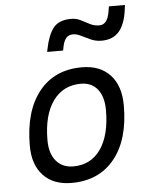

<svg xmlns="http://www.w3.org/2000/svg" viewBox="-56 -847 698 902"><g transform="rotate(-5 293.0 -395.5)"><path d="M245.1 9.8Q160.2 9.8 112.3 -40.8Q64.5 -91.3 64.5 -181.2Q64.5 -344.2 137.5 -435.8Q210.4 -527.3 339.8 -527.3Q425.3 -527.3 473.1 -475.8Q521 -424.3 521 -331.5Q521 -170.9 448 -80.6Q375 9.8 245.1 9.8ZM260.3 -66.9Q342.8 -66.9 389.2 -133.1Q435.5 -199.2 435.5 -317.4Q435.5 -379.9 407.5 -415.3Q379.4 -450.7 328.6 -450.7Q244.6 -450.7 197 -384.5Q149.4 -318.4 149.4 -200.2Q149.4 -137.2 179 -102.1Q208.5 -66.9 260.3 -66.9ZM184.1 -613.3 187 -627.9Q199.7 -691.9 225.6 -725.1Q251.5 -758.3 309.6 -758.3Q334 -758.3 354.5 -747.8Q375 -737.3 395.3 -726.8Q415.5 -716.3 439.9 -716.3Q478 -716.3 487.8 -777.3L491.7 -801.3H567.4L564.9 -782.2Q556.6 -712.9 527.1 -678.2Q497.6 -643.6 443.8 -643.6Q417 -643.6 393.3 -654.1Q369.6 -664.6 349.6 -674.8Q329.6 -685.1 313 -685.1Q291.5 -685.1 280 -671.9Q268.6 -658.7 263.2 -632.8L259.3 -613.3Z"/></g></svg>

Font: Cascadia Mono PL SemiLight
Style: Italic
Weight: 350
Italic angle: -10°
Monospace: yes
Designer: Aaron Bell
Foundry: Saja Typeworks
Version: Version 2404.023; ttfautohint (v1.8.4)